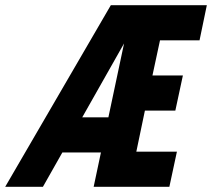

<svg xmlns="http://www.w3.org/2000/svg" viewBox="-75 -718 815 738"><path d="M-55 0 351 -698H485L90 0ZM123 -132 152 -267H377L348 -132ZM285 0 433 -698H720L692 -563H540L511 -428H628L599 -293H482L449 -135H605L576 0Z"/></svg>

Font: Azeret Mono Thin
Style: Bold Italic
Weight: 700
Italic angle: -12°
Version: Version 1.002